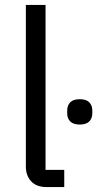

<svg xmlns="http://www.w3.org/2000/svg" viewBox="-20 -760 398 780"><path d="M170 0Q128 0 106.5 -23.5Q85 -47 85 -83V-740H165V-70H241V0ZM304 -254Q278 -254 265.5 -266.5Q253 -279 253 -300V-311Q253 -332 265.5 -344.5Q278 -357 304 -357Q330 -357 342.5 -344.5Q355 -332 355 -311V-300Q355 -279 342.5 -266.5Q330 -254 304 -254Z"/></svg>

Font: IBM Plex Sans Devanagari
Style: Regular
Weight: 400
Designer: Mike Abbink, Paul van der Laan, Pieter van Rosmalen, Erin McLaughlin
Foundry: Bold Monday
Version: Version 1.1